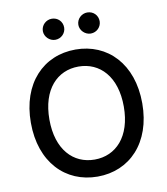

<svg xmlns="http://www.w3.org/2000/svg" viewBox="-100 -1020 967 1112"><g transform="rotate(-10 384.0 -463.5)"><path d="M711.6 -363.6C711.6 -596.2 572.4 -737.2 384.2 -737.2C195.3 -737.2 56.5 -596.2 56.5 -363.6C56.5 -131.4 195.3 9.9 384.2 9.9C572.4 9.9 711.6 -131 711.6 -363.6ZM165.5 -363.6C165.5 -540.8 258.9 -637.1 384.2 -637.1C509.2 -637.1 603 -540.8 603 -363.6C603 -186.4 509.2 -90.2 384.2 -90.2C258.9 -90.2 165.5 -186.4 165.5 -363.6ZM217 -874.6C217 -841.6 246.4 -812.9 279.8 -812.9C315.3 -812.9 342.3 -841.6 342.3 -874.6C342.3 -909.8 315.3 -936.8 279.8 -936.8C246.4 -936.8 217 -909.8 217 -874.6ZM425.8 -874.6C425.8 -841.6 455.3 -812.9 488.6 -812.9C524.1 -812.9 551.1 -841.6 551.1 -874.6C551.1 -909.8 524.1 -936.8 488.6 -936.8C455.3 -936.8 425.8 -909.8 425.8 -874.6Z"/></g></svg>

Font: Magic Ui Pro Medium
Style: Regular
Weight: 500
Designer: Stefan Endress, Andreas Faust
Version: Version 1.000;FEAKit 1.0